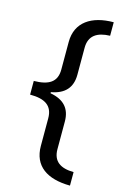

<svg xmlns="http://www.w3.org/2000/svg" viewBox="-131 -773 642 990"><g transform="rotate(15 190.0 -278.0)"><path d="M348 158V86C277 85 237 58 237 -7V-154C237 -222 202 -263 128 -276V-282C201 -295 237 -336 237 -404V-548C237 -613 279 -640 348 -642V-714C231 -714 150 -662 150 -556V-408C150 -341 107 -316 28 -315V-242C107 -242 150 -216 150 -148V-1C150 106 225 157 348 158Z"/></g></svg>

Font: Noto Sans Hebrew Droid Medium
Style: Regular
Weight: 500
Designer: Monotype Design Team
Foundry: Monotype Imaging Inc.
Version: Version 1.100